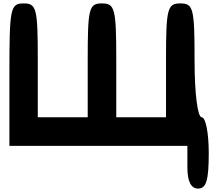

<svg xmlns="http://www.w3.org/2000/svg" viewBox="-20 -903 1269 1123"><path d="M35 -467V-50H1076V75C1076 158 1097 200 1139 200C1187 200 1201 150 1201 -8C1201 -125 1183 -217 1160 -217C1136 -217 1118 -354 1118 -550C1118 -854 1111 -883 1035 -883C959 -883 951 -854 951 -550V-217H660V-550C660 -854 652 -883 576 -883C500 -883 493 -854 493 -550V-217H201V-550C201 -854 194 -883 118 -883C40 -883 35 -855 35 -467Z"/></svg>

Font: Hussar Skorodowane
Style: Bold
Weight: 700
Foundry: Cannot Into Space Fonts
Version: Version 0.892